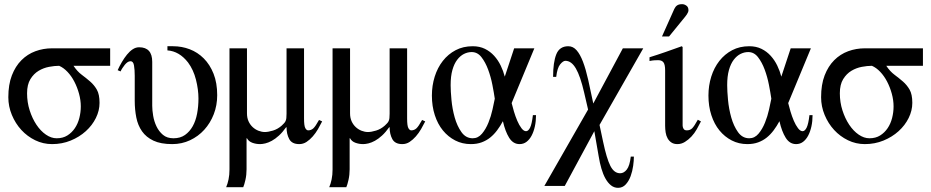

<svg xmlns="http://www.w3.org/2000/svg" viewBox="-20 -682 4471 922"><path d="M333 -366Q351 -339 372.5 -323Q394 -307 413 -290.5Q432 -274 445 -251.5Q458 -229 458 -188Q458 -151 440.5 -115.5Q423 -80 392 -52Q361 -24 319.5 -7Q278 10 230 10Q187 10 149 -8.5Q111 -27 82.5 -58Q54 -89 37 -130Q20 -171 20 -215Q20 -276 37 -320Q54 -364 83 -393Q112 -422 150 -436Q188 -450 230 -450H509V-366ZM368 -171Q368 -201 359.5 -232Q351 -263 337 -290Q323 -317 304 -337Q285 -357 264 -366Q242 -366 215.5 -361Q189 -356 165.5 -342Q142 -328 126 -302Q110 -276 110 -234Q110 -191 122.5 -152Q135 -113 155 -83Q175 -53 200.5 -35.5Q226 -18 252 -18Q282 -18 303.5 -31.5Q325 -45 339.5 -66.5Q354 -88 361 -115.5Q368 -143 368 -171Z M811 -460Q853 -460 891 -445.5Q929 -431 958.5 -401.5Q988 -372 1005.5 -328Q1023 -284 1023 -225Q1023 -176 1006.5 -133.5Q990 -91 961 -59Q932 -27 892.5 -8.5Q853 10 807 10Q752 10 717 -6.5Q682 -23 662 -51.5Q642 -80 634.5 -118Q627 -156 627 -198V-318Q627 -347 623.5 -367.5Q620 -388 607 -388Q599 -388 592 -383Q585 -378 579 -370.5Q573 -363 567.5 -354.5Q562 -346 559 -339L545 -345Q554 -365 565.5 -384.5Q577 -404 590 -420Q603 -436 617.5 -445.5Q632 -455 648 -455Q711 -455 711 -385V-174Q711 -153 715.5 -126Q720 -99 731.5 -75Q743 -51 762.5 -34.5Q782 -18 813 -18Q846 -18 868.5 -34Q891 -50 905.5 -76Q920 -102 926.5 -136.5Q933 -171 933 -209Q933 -252 921 -299.5Q909 -347 883 -382Q841 -436 784 -440V-460Z M1527 -99Q1518 -81 1507 -62Q1496 -43 1482 -27Q1468 -11 1452 -0.5Q1436 10 1417 10Q1382 10 1369 -14Q1356 -38 1356 -71H1354Q1337 -47 1319.5 -31Q1302 -15 1285.5 -6Q1269 3 1254.5 6.5Q1240 10 1229 10Q1209 10 1191.5 3.5Q1174 -3 1166 -18H1164V131Q1164 158 1158.5 182Q1153 206 1148 217H1066Q1073 201 1077.5 179.5Q1082 158 1082 132V-450H1166V-138Q1166 -116 1173.5 -99.5Q1181 -83 1193.5 -71.5Q1206 -60 1221.5 -54Q1237 -48 1252 -48Q1268 -48 1291 -55Q1314 -62 1333 -79Q1339 -85 1343.5 -89.5Q1348 -94 1351 -100Q1354 -106 1355 -114.5Q1356 -123 1356 -136V-450H1440V-113Q1440 -78 1446 -67Q1452 -56 1460 -56Q1474 -56 1484.5 -65.5Q1495 -75 1512 -106Z M2022 -99Q2013 -81 2002 -62Q1991 -43 1977 -27Q1963 -11 1947 -0.5Q1931 10 1912 10Q1877 10 1864 -14Q1851 -38 1851 -71H1849Q1832 -47 1814.5 -31Q1797 -15 1780.5 -6Q1764 3 1749.5 6.5Q1735 10 1724 10Q1704 10 1686.5 3.5Q1669 -3 1661 -18H1659V131Q1659 158 1653.5 182Q1648 206 1643 217H1561Q1568 201 1572.5 179.5Q1577 158 1577 132V-450H1661V-138Q1661 -116 1668.5 -99.5Q1676 -83 1688.5 -71.5Q1701 -60 1716.5 -54Q1732 -48 1747 -48Q1763 -48 1786 -55Q1809 -62 1828 -79Q1834 -85 1838.5 -89.5Q1843 -94 1846 -100Q1849 -106 1850 -114.5Q1851 -123 1851 -136V-450H1935V-113Q1935 -78 1941 -67Q1947 -56 1955 -56Q1969 -56 1979.5 -65.5Q1990 -75 2007 -106Z M2554 -129Q2554 -100 2548.5 -75Q2543 -50 2533 -31Q2523 -12 2508.5 -1Q2494 10 2475 10Q2444 10 2425 -20.5Q2406 -51 2395 -100Q2382 -76 2367 -56Q2352 -36 2334 -21.5Q2316 -7 2293 1.5Q2270 10 2241 10Q2200 10 2166 -7.5Q2132 -25 2107 -55.5Q2082 -86 2068 -129Q2054 -172 2054 -223Q2054 -271 2067.5 -314Q2081 -357 2106.5 -389.5Q2132 -422 2168 -441Q2204 -460 2250 -460Q2283 -460 2308.5 -447.5Q2334 -435 2353 -414Q2372 -393 2384.5 -367Q2397 -341 2404 -314L2449 -450H2546L2437 -187Q2441 -170 2448 -146.5Q2455 -123 2464 -102Q2473 -81 2484 -66.5Q2495 -52 2506 -52Q2517 -52 2525.5 -69Q2534 -86 2539 -129ZM2356 -208Q2352 -236 2344.5 -274.5Q2337 -313 2324 -348Q2311 -383 2292 -407.5Q2273 -432 2245 -432Q2226 -432 2208 -423Q2190 -414 2175.5 -395Q2161 -376 2152.5 -346Q2144 -316 2144 -273Q2144 -245 2148 -202Q2152 -159 2163.5 -118Q2175 -77 2196 -47.5Q2217 -18 2250 -18Q2276 -18 2294.5 -40Q2313 -62 2325.5 -93Q2338 -124 2345 -156Q2352 -188 2356 -208Z M2859 -82 2876 -2Q2893 79 2911 114.5Q2929 150 2958 150Q2976 150 2990 132Q3004 114 3009 70H3024Q3024 89 3020.5 114.5Q3017 140 3008.5 163.5Q3000 187 2985 203.5Q2970 220 2948 220Q2929 220 2914 208Q2899 196 2887.5 175.5Q2876 155 2868 127.5Q2860 100 2855 69L2834 -52L2692 211H2594L2804 -156L2785 -238Q2767 -316 2745.5 -353Q2724 -390 2695 -390Q2684 -390 2670 -373Q2656 -356 2651 -313H2636Q2636 -383 2651.5 -421.5Q2667 -460 2709 -460Q2732 -460 2749 -440.5Q2766 -421 2779.5 -385.5Q2793 -350 2804.5 -299Q2816 -248 2829 -185L2971 -450H3069Z M3218 -639Q3223 -650 3231.5 -656Q3240 -662 3256 -662Q3266 -662 3276 -655Q3286 -648 3286 -633Q3286 -624 3278.5 -613Q3271 -602 3259 -588L3193 -507H3159ZM3346 -99Q3337 -81 3326 -61.5Q3315 -42 3300.5 -26.5Q3286 -11 3269 -0.5Q3252 10 3233 10Q3216 10 3204.5 2.5Q3193 -5 3186 -17.5Q3179 -30 3176.5 -46Q3174 -62 3174 -78V-344Q3174 -372 3166 -382.5Q3158 -393 3141 -393Q3134 -393 3123.5 -392.5Q3113 -392 3099 -389V-407Q3138 -419 3176.5 -432.5Q3215 -446 3254 -460L3258 -456V-79Q3258 -71 3262.5 -63.5Q3267 -56 3278 -56Q3294 -56 3304 -66Q3314 -76 3331 -107Z M3882 -129Q3882 -100 3876.5 -75Q3871 -50 3861 -31Q3851 -12 3836.5 -1Q3822 10 3803 10Q3772 10 3753 -20.5Q3734 -51 3723 -100Q3710 -76 3695 -56Q3680 -36 3662 -21.5Q3644 -7 3621 1.5Q3598 10 3569 10Q3528 10 3494 -7.5Q3460 -25 3435 -55.5Q3410 -86 3396 -129Q3382 -172 3382 -223Q3382 -271 3395.5 -314Q3409 -357 3434.5 -389.5Q3460 -422 3496 -441Q3532 -460 3578 -460Q3611 -460 3636.5 -447.5Q3662 -435 3681 -414Q3700 -393 3712.5 -367Q3725 -341 3732 -314L3777 -450H3874L3765 -187Q3769 -170 3776 -146.5Q3783 -123 3792 -102Q3801 -81 3812 -66.5Q3823 -52 3834 -52Q3845 -52 3853.5 -69Q3862 -86 3867 -129ZM3684 -208Q3680 -236 3672.5 -274.5Q3665 -313 3652 -348Q3639 -383 3620 -407.5Q3601 -432 3573 -432Q3554 -432 3536 -423Q3518 -414 3503.5 -395Q3489 -376 3480.5 -346Q3472 -316 3472 -273Q3472 -245 3476 -202Q3480 -159 3491.5 -118Q3503 -77 3524 -47.5Q3545 -18 3578 -18Q3604 -18 3622.5 -40Q3641 -62 3653.5 -93Q3666 -124 3673 -156Q3680 -188 3684 -208Z M4236 -366Q4254 -339 4275.5 -323Q4297 -307 4316 -290.5Q4335 -274 4348 -251.5Q4361 -229 4361 -188Q4361 -151 4343.5 -115.5Q4326 -80 4295 -52Q4264 -24 4222.5 -7Q4181 10 4133 10Q4090 10 4052 -8.5Q4014 -27 3985.5 -58Q3957 -89 3940 -130Q3923 -171 3923 -215Q3923 -276 3940 -320Q3957 -364 3986 -393Q4015 -422 4053 -436Q4091 -450 4133 -450H4412V-366ZM4271 -171Q4271 -201 4262.5 -232Q4254 -263 4240 -290Q4226 -317 4207 -337Q4188 -357 4167 -366Q4145 -366 4118.5 -361Q4092 -356 4068.5 -342Q4045 -328 4029 -302Q4013 -276 4013 -234Q4013 -191 4025.5 -152Q4038 -113 4058 -83Q4078 -53 4103.5 -35.5Q4129 -18 4155 -18Q4185 -18 4206.5 -31.5Q4228 -45 4242.5 -66.5Q4257 -88 4264 -115.5Q4271 -143 4271 -171Z"/></svg>

Font: STIXGeneralUnicodeRegular
Style: Regular
Weight: 400
Designer: MicroPress Inc., with final additions and corrections provided by Coen Hoffman, Elsevier (retired)
Version: Version 1.1.0